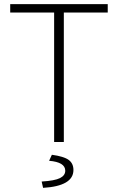

<svg xmlns="http://www.w3.org/2000/svg" viewBox="-20 -679 564 918"><path d="M292 137.2Q292 96.2 214.8 89.8L228 61Q285.2 68.8 308.1 85.4Q331.1 102.1 331.1 133.8Q331.1 210.4 186 219.2L179.2 189Q242.2 185.1 267.1 172.4Q292 159.7 292 137.2ZM238.8 0V-619.1H28.8V-659.2H495.1V-619.1H285.2V0Z"/></svg>

Font: SourceSansPro-Light
Style: Regular
Weight: 300
Designer: Paul D. Hunt
Foundry: Adobe Systems Incorporated
Version: Version 2.020;PS 2.0;hotconv 1.0.86;makeotf.lib2.5.63406